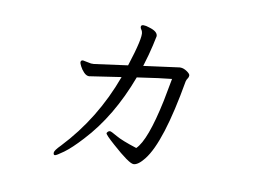

<svg xmlns="http://www.w3.org/2000/svg" viewBox="-70 -686 1139 833"><g transform="rotate(10 500.0 -270.0)"><path d="M488 -572Q488 -581 499 -581Q510 -581 524 -576Q563 -565 563 -544Q563 -542 554 -502Q545 -462 528 -407L685 -428H689Q702 -428 717 -418Q732 -408 732 -400.5Q732 -393 727.5 -387Q723 -381 721 -373Q673 -97 607 -14Q580 20 560 20Q540 20 464 -48Q422 -85 422 -92Q422 -94 426 -98.5Q430 -103 435.5 -103Q441 -103 467.5 -87.5Q494 -72 560 -51Q604 -93 642 -273Q652 -324 661 -373Q616 -369 509 -353Q441 -171 330 -52Q286 -4 255 18.5Q224 41 217.5 41Q211 41 211 31Q211 21 237 -5Q373 -149 444 -343L304 -322Q292 -322 281 -333.5Q270 -345 263.5 -358Q257 -371 257 -375Q257 -385 267 -385L303 -378H316L463 -398Q505 -528 497 -551Q496 -556 492 -561.5Q488 -567 488 -572Z"/></g></svg>

Font: LXGW Bright TC
Style: Regular
Weight: 400
Designer: Christian Thalmann (Catharsis Fonts)
Foundry: LXGW / Christian Thalmann (Catharsis Fonts) / Fontworks Inc.
Version: Version 5.501